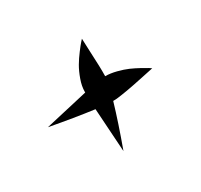

<svg xmlns="http://www.w3.org/2000/svg" viewBox="-90 -683 638 608"><g transform="rotate(-30 229.0 -379.0)"><path d="M268.1 -565.9Q265.1 -562.5 260 -556.9Q254.9 -551.3 241.7 -533.9Q228.5 -516.6 218.5 -499.5Q208.5 -482.4 200.2 -459.2Q191.9 -436 191.9 -416V-413.1L34.7 -377Q123.5 -360.4 193.8 -351.1L204.1 -191.9Q235.4 -277.8 255.4 -345.7Q265.1 -345.7 268.6 -346.2Q288.6 -348.6 309.8 -352.3Q331.1 -356 364.3 -363Q397.5 -370.1 414.1 -373.5Q411.1 -375.5 405.8 -379.2Q400.4 -382.8 383.8 -391.8Q367.2 -400.9 351.1 -408Q335 -415 313 -420.7Q291 -426.3 272.5 -426.3Q272.9 -444.8 272.2 -465.8Q271.5 -486.8 270 -517.8Q268.6 -548.8 268.1 -565.9Z"/></g></svg>

Font: Superheroes Libre
Style: Regular
Weight: 400
Version: Version 001.000